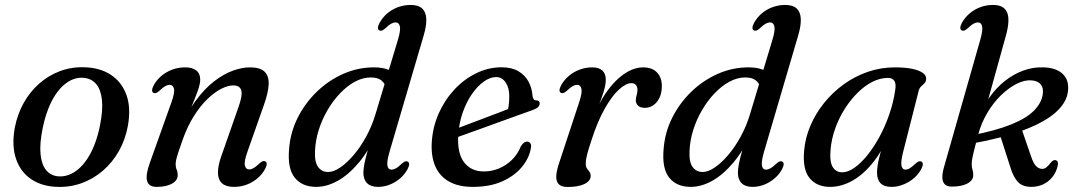

<svg xmlns="http://www.w3.org/2000/svg" viewBox="-20 -738 4312 769"><path d="M318.1 -468.6Q380.1 -467.1 423.8 -438.5Q467.5 -409.9 486.4 -357.9Q505.2 -305.8 492 -233Q481.9 -178.4 456.1 -132.8Q430.3 -87.3 392.4 -54.6Q354.5 -21.9 307.9 -4.8Q261.3 12.3 209.3 10.5Q148.8 8.7 105.9 -19.7Q62.9 -48.2 44.6 -100.5Q26.3 -152.8 39 -225.1Q49.4 -280 74.7 -325.4Q100.1 -370.8 137.4 -403.5Q174.7 -436.2 220.7 -453.3Q266.7 -470.4 318.1 -468.6ZM211.4 -31.9Q233.2 -29.7 254.1 -37.2Q275 -44.6 294.2 -60.9Q313.3 -77.2 329.6 -101.9Q346 -126.6 358.8 -159.5Q371.6 -192.5 379.9 -232.8Q392.8 -295.7 388.3 -337.5Q383.9 -379.3 365.3 -401.3Q346.6 -423.4 316 -426.2Q294.5 -428.4 274.2 -420.9Q253.9 -413.5 235.2 -397.2Q216.5 -380.9 200.5 -356.2Q184.4 -331.5 171.9 -298.6Q159.4 -265.6 151.1 -225.3Q138.2 -162.6 142.4 -120.7Q146.5 -78.8 164.5 -56.9Q182.5 -35 211.4 -31.9Z M595 -366Q589.1 -368.9 589.2 -376.7Q589.4 -384.5 595.3 -395.9Q613.5 -428.9 647.3 -448.6Q681.2 -468.2 722.4 -468.2Q750 -468.2 766 -455.9Q781.9 -443.6 781.9 -419.5Q781.9 -405.2 776.2 -386.6Q770.4 -368 759.8 -341.8Q749.2 -315.6 733.9 -278.6Q718.6 -241.5 699.4 -190L697.4 -211.3Q726.3 -283.7 762.6 -333.1Q798.9 -382.4 837.6 -412.3Q876.3 -442.1 913.3 -455.2Q950.2 -468.2 980.5 -468.2Q1022.7 -468.2 1040.3 -450.3Q1057.8 -432.3 1056 -399.3Q1054.2 -366.2 1038.1 -320.6L971.1 -130.4Q957 -91 960.8 -75.2Q964.6 -59.4 977.9 -59.4Q986.1 -59.4 995.4 -64.6Q1004.6 -69.7 1017.9 -82.5Q1026.3 -90.1 1031.8 -92.2Q1037.3 -94.2 1042.4 -91.7Q1048.3 -88.8 1048.2 -81Q1048 -73.2 1042.1 -61.8Q1024.1 -28.8 990.6 -9.2Q957 10.5 916.2 10.5Q885.2 10.5 869.4 -3.7Q853.6 -17.8 853 -44.9Q852.3 -72 865.6 -110.3L934.1 -306Q952.2 -355.8 946.5 -375.8Q940.8 -395.9 913.6 -395.9Q892.8 -395.9 866.1 -382.3Q839.4 -368.8 811.2 -341.8Q782.9 -314.8 757.1 -274Q731.3 -233.3 711.8 -179Q701 -148.1 694.7 -129.3Q688.4 -110.4 686 -99.5Q683.5 -88.5 683.5 -80.8Q683.5 -67.6 687.6 -58.6Q691.7 -49.5 691.7 -36.6Q691.7 -15.2 668.8 -2.4Q645.9 10.5 607.1 10.5Q575.7 10.5 569.1 -13.4Q562.5 -37.2 580.6 -87.2L666.3 -327.3Q680.5 -366.7 676.8 -382.5Q673.1 -398.3 659.5 -398.3Q651.6 -398.3 642.2 -393.2Q632.8 -388.2 619.5 -375.2Q611.1 -367.8 605.6 -365.7Q600.1 -363.7 595 -366Z M1677.2 -596.8 1540.4 -131.1Q1532.4 -104 1531.4 -88.1Q1530.4 -72.2 1535 -65.4Q1539.5 -58.6 1548.4 -58.6Q1556.6 -58.6 1565.9 -63.8Q1575.1 -68.9 1588.4 -81.7Q1596.8 -89.3 1602.3 -91.4Q1607.8 -93.4 1612.9 -90.9Q1618.8 -88 1618.7 -80.2Q1618.5 -72.4 1612.6 -61Q1601 -39.2 1582.1 -23.2Q1563.2 -7.2 1540.5 1.7Q1517.8 10.5 1494.1 10.5Q1465.1 10.5 1450.3 -4.3Q1435.4 -19.1 1435.4 -46.4Q1435.4 -61.3 1439.4 -81.7Q1443.4 -102 1452.4 -134.3Q1461.4 -166.6 1476.2 -215.8L1490.8 -208.1Q1458.3 -135.6 1417.4 -86.9Q1376.5 -38.3 1332.8 -13.9Q1289 10.5 1246.6 10.5Q1189.9 10.5 1160.2 -26.7Q1130.5 -63.8 1138.1 -143.7Q1143.3 -208.8 1172.8 -267.3Q1202.3 -325.7 1249.3 -371Q1296.4 -416.3 1355.1 -442.3Q1413.9 -468.2 1477.5 -468.2Q1510.8 -468.2 1534.2 -459.4Q1557.5 -450.6 1571.2 -435.1Q1584.9 -419.7 1589 -399.6L1527.5 -385.7Q1520 -407 1505.5 -417.4Q1491 -427.8 1465.1 -427.8Q1433.1 -427.8 1401.6 -410.8Q1370.1 -393.8 1342 -364.2Q1313.9 -334.7 1291.7 -296.8Q1269.5 -258.9 1256.4 -216.8Q1243.2 -174.7 1241.7 -132.8Q1239.6 -87.9 1254.5 -68.5Q1269.3 -49.1 1294.1 -49.1Q1316 -49.1 1342.6 -67.1Q1369.2 -85 1396.3 -116.8Q1423.4 -148.5 1446.3 -190.3Q1469.3 -232.2 1483.7 -279.9L1573.3 -577Q1585.4 -616.9 1581.5 -632.6Q1577.7 -648.3 1564.1 -648.3Q1556.2 -648.3 1546.8 -643.2Q1537.4 -638.2 1524.1 -625.2Q1515.7 -617.8 1510.2 -615.7Q1504.7 -613.7 1499.6 -616Q1493.7 -618.9 1493.8 -626.7Q1494 -634.5 1499.9 -645.9Q1512 -667.9 1530.8 -684.1Q1549.7 -700.3 1573.9 -709.2Q1598 -718.2 1624.8 -718.2Q1655.5 -718.2 1670.7 -704.2Q1685.9 -690.3 1687.3 -663.1Q1688.7 -636 1677.2 -596.8Z M1764.6 -206.3Q1764.6 -206.3 1783.2 -213.4Q1801.7 -220.4 1831.8 -231.6Q1861.8 -242.8 1896.6 -256Q1931.4 -269.2 1964.8 -281.9Q1998.2 -294.6 2023.1 -304.2L2011.5 -288.2Q2015.4 -300.4 2017.5 -316Q2019.6 -331.6 2019.8 -352.7Q2019.8 -386.2 2005.3 -407.7Q1990.8 -429.3 1967 -429.3Q1943.3 -429.3 1918.2 -411.6Q1893 -393.9 1871 -362.5Q1848.9 -331 1833.9 -289.1Q1818.9 -247.1 1815.5 -198.7Q1810.5 -125.2 1838.5 -88.3Q1866.5 -51.3 1918 -51.3Q1948.9 -51.3 1977.9 -63.1Q2006.9 -74.9 2030.1 -97.5Q2053.3 -120 2066.2 -152.2Q2073.5 -163.2 2079.2 -167.2Q2084.9 -171.1 2091.7 -170.9Q2099.9 -170.7 2104.6 -163.8Q2109.3 -156.9 2105.7 -141.5Q2098.6 -103.2 2069.5 -68.3Q2040.3 -33.3 1991.2 -11.4Q1942 10.5 1873.9 10.5Q1815.8 10.5 1777.9 -11.2Q1740 -32.9 1722.9 -73.2Q1705.8 -113.4 1709.4 -169.5Q1713.3 -229.7 1737.1 -283.6Q1761 -337.4 1799.7 -379.1Q1838.4 -420.7 1887.2 -444.6Q1936 -468.5 1989.6 -468.5Q2029 -468.5 2055.7 -453.1Q2082.3 -437.6 2096.5 -411.7Q2110.7 -385.7 2112.9 -353.7Q2113.7 -346.1 2117.3 -341Q2120.8 -336 2127.2 -336Q2134.4 -336.3 2138.1 -333.1Q2141.7 -329.9 2141.7 -323.6Q2141.7 -315.9 2135 -309.1Q2128.2 -302.3 2108.9 -295.6Q2088.5 -288.4 2055.8 -276.6Q2023.1 -264.9 1984.8 -251Q1946.5 -237.2 1908.4 -223.3Q1870.2 -209.5 1838.6 -198.2Q1806.9 -186.9 1787.8 -179.9Q1768.7 -172.9 1768.7 -172.9Z M2226.8 -366Q2220.9 -368.9 2221 -376.7Q2221.2 -384.5 2227.1 -395.9Q2239.2 -417.9 2258.5 -434.1Q2277.8 -450.3 2301.9 -459.3Q2326 -468.2 2352.4 -468.2Q2378.1 -468.2 2392.2 -455.8Q2406.3 -443.3 2406.3 -418.9Q2406.3 -398 2397.5 -370.1Q2388.7 -342.2 2377 -312.3Q2365.2 -282.3 2355.7 -255.2Q2346.2 -228 2345 -208.9L2336.8 -209.7Q2353.2 -268.8 2377.7 -316.6Q2402.2 -364.3 2431.7 -398.2Q2461.1 -432 2492.8 -450.1Q2524.4 -468.2 2555.1 -468.2Q2593 -468.2 2612.3 -446.9Q2631.6 -425.6 2630.8 -390.6Q2630.2 -364.1 2620.7 -345.1Q2611.1 -326.1 2596.2 -316.1Q2581.2 -306.1 2563.6 -306.1Q2544.4 -306.1 2535.5 -315Q2526.5 -324 2526.5 -335.9Q2526.5 -346.5 2529.8 -356.4Q2533.1 -366.4 2533.1 -377.6Q2533.1 -390 2527.3 -397.4Q2521.4 -404.9 2508.6 -404.9Q2486.6 -404.9 2458.4 -378.8Q2430.2 -352.7 2401.4 -301.6Q2372.6 -250.4 2348.4 -174.8Q2336.8 -139.9 2331.5 -119.3Q2326.1 -98.6 2326.1 -82.2Q2326.1 -69.7 2331 -63Q2335.8 -56.2 2340.8 -50.1Q2345.8 -43.9 2345.8 -32.3Q2345.8 -20.5 2335.2 -10.6Q2324.5 -0.6 2303.9 5.1Q2283.2 10.8 2252.8 10.8Q2229.6 10.8 2218.5 0.3Q2207.4 -10.2 2207.9 -31.6Q2208.5 -53 2219.6 -85.7L2299.3 -327.3Q2312.6 -366.7 2308.7 -382.5Q2304.9 -398.3 2291.3 -398.3Q2283.4 -398.3 2274 -393.2Q2264.6 -388.2 2251.3 -375.2Q2242.9 -367.8 2237.4 -365.7Q2231.9 -363.7 2226.8 -366Z M3177.2 -596.8 3040.4 -131.1Q3032.4 -104 3031.4 -88.1Q3030.4 -72.2 3035 -65.4Q3039.5 -58.6 3048.4 -58.6Q3056.6 -58.6 3065.9 -63.8Q3075.1 -68.9 3088.4 -81.7Q3096.8 -89.3 3102.3 -91.4Q3107.8 -93.4 3112.9 -90.9Q3118.8 -88 3118.7 -80.2Q3118.5 -72.4 3112.6 -61Q3101 -39.2 3082.1 -23.2Q3063.2 -7.2 3040.5 1.7Q3017.8 10.5 2994.1 10.5Q2965.1 10.5 2950.3 -4.3Q2935.4 -19.1 2935.4 -46.4Q2935.4 -61.3 2939.4 -81.7Q2943.4 -102 2952.4 -134.3Q2961.4 -166.6 2976.2 -215.8L2990.8 -208.1Q2958.3 -135.6 2917.4 -86.9Q2876.5 -38.3 2832.8 -13.9Q2789 10.5 2746.6 10.5Q2689.9 10.5 2660.2 -26.7Q2630.5 -63.8 2638.1 -143.7Q2643.3 -208.8 2672.8 -267.3Q2702.3 -325.7 2749.3 -371Q2796.4 -416.3 2855.1 -442.3Q2913.9 -468.2 2977.5 -468.2Q3010.8 -468.2 3034.2 -459.4Q3057.5 -450.6 3071.2 -435.1Q3084.9 -419.7 3089 -399.6L3027.5 -385.7Q3020 -407 3005.5 -417.4Q2991 -427.8 2965.1 -427.8Q2933.1 -427.8 2901.6 -410.8Q2870.1 -393.8 2842 -364.2Q2813.9 -334.7 2791.7 -296.8Q2769.5 -258.9 2756.4 -216.8Q2743.2 -174.7 2741.7 -132.8Q2739.6 -87.9 2754.5 -68.5Q2769.3 -49.1 2794.1 -49.1Q2816 -49.1 2842.6 -67.1Q2869.2 -85 2896.3 -116.8Q2923.4 -148.5 2946.3 -190.3Q2969.3 -232.2 2983.7 -279.9L3073.3 -577Q3085.4 -616.9 3081.5 -632.6Q3077.7 -648.3 3064.1 -648.3Q3056.2 -648.3 3046.8 -643.2Q3037.4 -638.2 3024.1 -625.2Q3015.7 -617.8 3010.2 -615.7Q3004.7 -613.7 2999.6 -616Q2993.7 -618.9 2993.8 -626.7Q2994 -634.5 2999.9 -645.9Q3012 -667.9 3030.8 -684.1Q3049.7 -700.3 3073.9 -709.2Q3098 -718.2 3124.8 -718.2Q3155.5 -718.2 3170.7 -704.2Q3185.9 -690.3 3187.3 -663.1Q3188.7 -636 3177.2 -596.8Z M3597.4 -130.2Q3587.2 -89.5 3590.7 -74.1Q3594.2 -58.6 3606 -58.6Q3614.8 -58.6 3623.6 -63.9Q3632.4 -69.2 3645.7 -81.7Q3654.1 -89.3 3659.6 -91.4Q3665.1 -93.4 3670.2 -90.9Q3676.1 -88 3676 -80.2Q3675.8 -72.4 3669.9 -61Q3652.1 -28.4 3618.8 -9Q3585.4 10.5 3550.2 10.5Q3521.2 10.5 3507 -4Q3492.7 -18.5 3492.7 -46.4Q3492.7 -58 3494.6 -72Q3496.5 -85.9 3501.4 -106.5Q3506.3 -127.1 3515.4 -158Q3524.5 -188.9 3538.6 -234.1L3548.1 -216.9Q3520.6 -144.4 3481.6 -93.5Q3442.6 -42.6 3397.1 -16Q3351.6 10.5 3304.4 10.5Q3251.5 10.5 3222.5 -24.8Q3193.5 -60.1 3200.9 -136.7Q3205.4 -186.9 3226.1 -235.2Q3246.8 -283.4 3280.7 -325.7Q3314.6 -367.9 3358.9 -400Q3403.2 -432 3455.3 -450.1Q3507.5 -468.2 3564.2 -468.2Q3606.9 -468.2 3635.1 -462Q3663.2 -455.8 3677 -445.3Q3690.7 -434.7 3689.5 -421.3Q3688.5 -410.5 3682.3 -404.3Q3676 -398.1 3669.3 -391.9Q3662.5 -385.7 3659.6 -374.7ZM3306.8 -141.3Q3302 -89.8 3315.3 -68.9Q3328.5 -47.9 3353.1 -47.9Q3375.9 -47.9 3401.8 -65.9Q3427.6 -83.8 3453.6 -115.8Q3479.5 -147.8 3502.2 -189.5Q3524.9 -231.1 3541.5 -279.1Q3558.2 -327.1 3565.5 -377Q3569.8 -402.8 3561.9 -414.4Q3554 -426 3536.3 -426Q3505 -426 3473.8 -410.1Q3442.6 -394.2 3414.4 -366Q3386.2 -337.9 3363.2 -301.6Q3340.2 -265.3 3325.5 -224.2Q3310.8 -183.1 3306.8 -141.3Z M3905.7 -577 3761.1 -69.4Q3754.1 -45 3754.3 -27.3Q3754.6 -9.6 3763.8 -0.1Q3773 9.3 3792.3 9.3Q3818.5 9.3 3837.8 3.7Q3857 -2 3867.6 -12.3Q3878.1 -22.5 3878.1 -36Q3878.1 -49.2 3875 -58.3Q3871.9 -67.4 3871.9 -80.6Q3871.9 -88.2 3873.4 -98.6Q3874.9 -109 3880.4 -131.6Q3885.8 -154.1 3897.1 -197Q3910 -245 3934.4 -286.1Q3958.8 -327.1 3989.7 -356.9Q4020.6 -386.8 4052.5 -402.6Q4084.4 -418.5 4112.3 -416.1Q4137.8 -414 4149.2 -398.9Q4160.6 -383.9 4156.2 -358.7Q4150.7 -324.7 4121.1 -294.7Q4091.6 -264.8 4030.8 -239.9Q3970 -215 3870.3 -195.7L3869.9 -162.4Q3997.4 -185.6 4081.3 -217.4Q4165.1 -249.2 4208.6 -288.2Q4252.1 -327.3 4257.3 -371.6Q4262.9 -416.1 4237.3 -441.1Q4211.7 -466.1 4161.2 -468.2Q4118.6 -470 4078.8 -455.5Q4039 -440.9 4004.4 -413.5Q3969.8 -386 3943.2 -348.1Q3916.5 -310.2 3900.5 -265.5L3920 -275.2L4009.3 -596.8Q4017.3 -626.3 4018.7 -649Q4020.1 -671.7 4014.1 -687Q4008.1 -702.4 3994 -710.3Q3979.9 -718.2 3957.2 -718.2Q3930.4 -718.2 3906.4 -709.2Q3882.4 -700.3 3863.4 -684.1Q3844.4 -667.9 3832.3 -645.9Q3826.4 -634.5 3826.2 -626.7Q3826.1 -618.9 3832 -616Q3837.1 -613.7 3842.6 -615.7Q3848.1 -617.8 3856.5 -625.2Q3869.8 -638.2 3879.2 -643.2Q3888.6 -648.3 3896.5 -648.3Q3910.1 -648.3 3913.6 -632.6Q3917.2 -616.9 3905.7 -577ZM3984.2 -200.5 4026.8 -67.9Q4039 -27.9 4056.9 -9.3Q4074.7 9.3 4106.7 10.5Q4134.3 11.1 4156.7 0.9Q4179 -9.3 4194.6 -28.4Q4210.2 -47.5 4216.1 -73.3Q4218.6 -84.2 4216.2 -89.7Q4213.7 -95.2 4208 -96.5Q4203.3 -97.6 4198.3 -95.2Q4193.3 -92.8 4186.1 -83.7Q4179.7 -74.9 4171.2 -67.8Q4162.6 -60.6 4151.4 -61.8Q4138.6 -63 4128.5 -74.1Q4118.4 -85.2 4109 -113.5L4071.3 -222.9Z"/></svg>

Font: Fraunces Wonky
Style: Italic
Weight: 900
Italic angle: -16°
Version: Version 1.000;[b76b70a41]